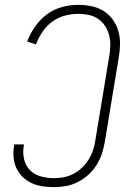

<svg xmlns="http://www.w3.org/2000/svg" viewBox="-20 -763 540 791"><path d="M202 8Q178 8 154.5 4.5Q131 1 110.5 -8.5Q90 -18 73.5 -34Q57 -50 47.5 -70.5Q38 -91 36 -114.5Q34 -138 38 -162Q38 -164 38 -165Q38 -166 39 -168H79Q78 -167 78 -166Q78 -165 78 -163Q73 -135 79 -108Q85 -81 103 -62.5Q121 -44 147.5 -36.5Q174 -29 202 -29Q222 -29 243 -33Q264 -37 283 -47Q302 -57 318 -72.5Q334 -88 345.5 -106.5Q357 -125 363.5 -145Q370 -165 373 -186L430 -531Q434 -553 434.5 -575Q435 -597 429.5 -618Q424 -639 412.5 -656.5Q401 -674 384 -685.5Q367 -697 345.5 -701.5Q324 -706 302 -706Q275 -706 247 -698.5Q219 -691 195 -673.5Q171 -656 154.5 -631Q138 -606 128 -580L92 -592Q104 -624 124.5 -653.5Q145 -683 173.5 -704Q202 -725 235.5 -734Q269 -743 302 -743Q330 -743 357 -737.5Q384 -732 406.5 -718Q429 -704 444.5 -682.5Q460 -661 467.5 -635Q475 -609 474.5 -581Q474 -553 469 -525L412 -180Q408 -155 400 -130.5Q392 -106 378 -83.5Q364 -61 344 -43Q324 -25 300.5 -13Q277 -1 252 3.5Q227 8 202 8Z"/></svg>

Font: Iosevka SS04 Extralight
Style: Italic
Weight: 200
Italic angle: -9°
Monospace: yes
Designer: Belleve Invis
Foundry: Belleve Invis
Version: Version 19.0.0; ttfautohint (v1.8.4)